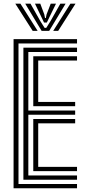

<svg xmlns="http://www.w3.org/2000/svg" viewBox="-20 -1010 461 1030"><path d="M52.8 0V-800H393.2V-777H79.2V-23H393.2V0ZM158.5 -91.8V-371.5H383.2V-348.5H185V-114.8H393.2V-91.8ZM105.5 -45.8V-754.2H393.2V-731.2H132V-417.2H383.2V-394.5H132V-68.8H393.2V-45.8ZM158.5 -440.2V-708.2H393.2V-685.2H185V-463.2H383.2V-440.2ZM62 -990.5H89.5L181.8 -844.5H155.2ZM115.2 -990.5H143.5L196.2 -897L219.2 -860.5H228.2L251 -896.8L303.8 -990.5H332L244 -844.5H203.2ZM167.5 -990.5H196L217.5 -933L221.5 -913.5H225.8L230 -933L252.2 -990.5H280.5L245.5 -918.8L231.2 -889.2H216.2L202 -918.8ZM357.8 -990.5H385.2L292.2 -844.5H265.5Z"/></svg>

Font: Big Shoulders Inline Text Thin ExtraBold
Style: Regular
Weight: 800
Version: Version 2.002